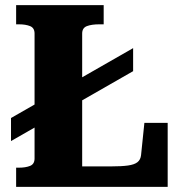

<svg xmlns="http://www.w3.org/2000/svg" viewBox="-20 -730 712 750"><path d="M23 -179 500 -452V-542L23 -269ZM385 -710H43V-635H54Q80 -635 97.5 -628Q115 -621 115 -599V-111Q115 -89 97.5 -82Q80 -75 54 -75H43V0H635V-250H544L531 -124Q529 -106 517 -96.5Q505 -87 480 -83.5Q455 -80 414 -80H301V-599Q301 -621 319.5 -628Q338 -635 368 -635H385Z"/></svg>

Font: Roboto Serif 20pt
Style: Bold
Weight: 700
Version: Version 1.008